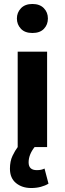

<svg xmlns="http://www.w3.org/2000/svg" viewBox="-20 -740 326 966"><path d="M154 0Q124 38 124 77Q124 116 165 116Q178 116 187 114Q196 112 204 108L224 184Q208 194 185.5 200Q163 206 137 206Q91 206 60.5 181Q30 156 30 109Q30 71 43 44Q56 17 69 0V-480H217V0ZM65 -647Q65 -677 85.5 -698.5Q106 -720 143 -720Q180 -720 200.5 -699Q221 -678 221 -647Q221 -616 201 -595Q181 -574 143 -574Q105 -574 85 -595.5Q65 -617 65 -647Z"/></svg>

Font: Ek Mukta ExtraBold
Style: Regular
Weight: 800
Designer: Girish Dalvi and Yashodeep Gholap
Foundry: Ek Type
Version: Version 2.538;PS 1.002;hotconv 16.6.51;makeotf.lib2.5.65220;